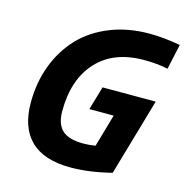

<svg xmlns="http://www.w3.org/2000/svg" viewBox="-102 -761 844 872"><g transform="rotate(15 320.5 -325.0)"><path d="M615.2 -532.2Q565.4 -543 502.9 -543Q360.4 -543 281.7 -457.3Q203.1 -371.6 203.1 -223.1Q203.1 -162.1 233.9 -133.5Q264.6 -105 333 -105Q361.3 -105 390.1 -109.9L434.1 -263.2H319.8L352.1 -374H602.1L497.1 -11.2Q392.1 15.1 305.2 15.1Q179.7 15.1 117.4 -45.7Q55.2 -106.4 55.2 -223.1Q55.2 -317.4 85.4 -398.2Q115.7 -479 171.4 -538.3Q227.1 -597.7 310.3 -631.3Q393.6 -665 495.1 -665Q562.5 -665 641.1 -650.9Z"/></g></svg>

Font: IntelOne Mono Bold
Style: Italic
Weight: 700
Italic angle: -16°
Designer: Fred Shallcrass
Foundry: Frere-Jones Type LLC
Version: Version 1.200;hotconv 1.1.0;makeotfexe 2.6.0;FJTRelease1.2